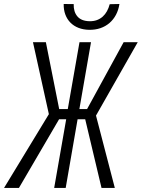

<svg xmlns="http://www.w3.org/2000/svg" viewBox="-52 -917 692 937"><path d="M363.8 -335H326.7L268.6 0H212.4L271 -335H236.3L40.5 0H-32.2L186.5 -359.9L108.9 -710.9H171.9L236.8 -384.8H278.8L335.9 -710.9H392.1L335.4 -384.8H373L551.3 -710.9H620.1L416.5 -353L508.3 0H443.4ZM530.8 -897.5Q526.4 -868.2 513.9 -844.7Q501.5 -821.3 482.2 -804.7Q462.9 -788.1 437.7 -779.5Q412.6 -771 382.8 -771.5Q354.5 -772 331.3 -781Q308.1 -790 291.7 -806.6Q275.4 -823.2 266.8 -846.2Q258.3 -869.1 258.8 -897.5L307.6 -897Q306.6 -859.4 325.7 -836.9Q344.7 -814.5 383.8 -813.5Q404.3 -813 420.4 -818.8Q436.5 -824.7 449 -835.7Q461.4 -846.7 470 -862.3Q478.5 -877.9 483.4 -896.5Z"/></svg>

Font: Roboto Mono Light
Style: Italic
Weight: 300
Designer: Google
Version: Version 2.000985; 2015; ttfautohint (v1.3)